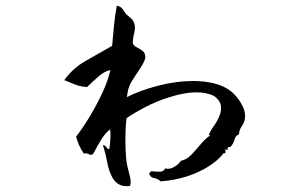

<svg xmlns="http://www.w3.org/2000/svg" viewBox="-20 -628 1040 666"><path d="M830 -221Q829 -205 819 -190.5Q809 -176 809 -162Q797 -158 793.5 -144Q790 -130 780 -119Q779 -118 775 -118Q772 -118 770.5 -116.5Q769 -115 770 -108L762 -110Q761 -109 762 -104Q762 -101 762 -98.5Q762 -96 755 -96Q737 -72 703 -50.5Q669 -29 626 -15.5Q583 -2 537 1Q528 -8 514 -10.5Q500 -13 497 -28Q500 -28 502 -31Q504 -35 507 -34Q511 -34 519 -33Q528 -32 537 -32.5Q546 -33 554 -44Q567 -39 584 -49Q601 -59 607 -70Q627 -74 643 -90.5Q659 -107 675.5 -127Q692 -147 710 -159H704Q709 -173 722.5 -192Q736 -211 743 -231Q748 -245 746.5 -259.5Q745 -274 732 -287Q724 -296 708 -301Q692 -306 678 -307Q652 -309 624 -304.5Q596 -300 568 -291Q523 -277 483 -256Q443 -235 419 -218Q415 -188 415 -145Q415 -102 419 -66Q420 -60 421.5 -53Q423 -46 425 -38Q429 -24 432 -9.5Q435 5 431 17Q409 20 394.5 12.5Q380 5 371 -10Q358 -32 352 -64.5Q346 -97 337 -125Q345 -124 348.5 -118Q352 -112 359 -110Q362 -127 363 -147.5Q364 -168 362 -179Q346 -168 330.5 -142.5Q315 -117 303 -94Q297 -90 293.5 -91Q290 -92 287 -94Q284 -95 280.5 -96Q277 -97 271 -95Q261 -109 254.5 -124Q248 -139 244 -154Q268 -185 292 -225Q316 -265 335.5 -307Q355 -349 363 -385Q344 -382 321.5 -362.5Q299 -343 282 -326Q257 -328 241.5 -334.5Q226 -341 203 -350Q232 -391 277.5 -417Q323 -443 369 -469Q372 -505 375.5 -540Q379 -575 385 -608Q400 -606 407 -594Q414 -582 421 -576Q426 -572 434.5 -564.5Q443 -557 446 -546Q449 -536 447.5 -524.5Q446 -513 443 -503Q442 -494 441 -486.5Q440 -479 442 -475Q446 -468 456 -463Q466 -458 475 -451Q484 -444 484 -430Q484 -420 472.5 -401Q461 -382 447.5 -362.5Q434 -343 429 -330Q425 -320 423.5 -312Q422 -304 420 -291Q462 -313 525.5 -330Q589 -347 652 -347Q690 -347 724 -338.5Q758 -330 783 -310Q792 -303 803.5 -288.5Q815 -274 823 -256.5Q831 -239 830 -221Z"/></svg>

Font: Yuji Syuku
Style: Regular
Weight: 400
Designer: Kataoka Yuji
Foundry: Kinuta Font Factory
Version: Version 3.002